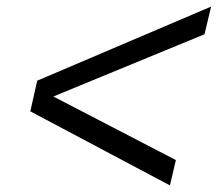

<svg xmlns="http://www.w3.org/2000/svg" viewBox="-20 -591 661 583"><path d="M621 -571 601 -487 142 -298 514 -105 496 -28 72 -253 93 -346Z"/></svg>

Font: Work Sans
Style: Italic
Weight: 400
Italic angle: -13°
Designer: Wei Huang
Foundry: Wei Huang
Version: Version 2.012